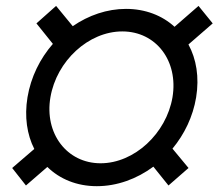

<svg xmlns="http://www.w3.org/2000/svg" viewBox="-20 -633 767 663"><path d="M314.3 9.9C383.9 9.9 452.1 -14.9 509.6 -57.5L561.8 7.5L631 -52.9L575.6 -119.7C616.8 -169.4 646.3 -230.1 657.3 -296.9C668.7 -366.5 658 -429.3 630.7 -479.4L714.5 -552.2L665.5 -612.6L582.7 -540.5C540.1 -579.5 481.9 -602.3 415.1 -602.3C349.8 -602.3 285.9 -580.3 231.2 -542.6L173.7 -612.6L105.8 -552.2L162.6 -481.5C118.3 -430.8 86.6 -367.2 74.9 -296.9C63.9 -229.8 73.2 -168.3 98.4 -118.6L22 -52.9L69.6 7.5L143.5 -56.5C186.4 -14.6 245.4 9.9 314.3 9.9ZM154.1 -296.9C175.4 -422.9 285.9 -524.5 402.3 -524.5C518.8 -524.5 596.6 -422.9 575.6 -296.9C554.3 -172.2 443.9 -69.2 327.4 -69.2C210.9 -69.2 132.8 -172.2 154.1 -296.9Z"/></svg>

Font: Margiela Sans Text
Style: Italic
Weight: 400
Italic angle: -9.39999°
Designer: Stefan Endress, Andreas Faust
Version: Version 1.100;FEAKit 1.0